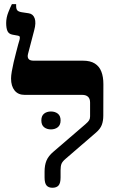

<svg xmlns="http://www.w3.org/2000/svg" viewBox="-20 -878 552 905"><path d="M227.2 7Q208.6 7 199.4 -3.8Q190.1 -14.6 190.1 -41.6V-69.6Q190.1 -98.9 199 -120.8Q208 -142.8 232.3 -163.3L382.8 -292.7Q395.8 -303.8 400.2 -311.3Q404.6 -318.7 404.6 -329.6V-394.7Q404.6 -413 394.9 -421.9Q385.2 -430.8 367.9 -430.8H96.2Q65.4 -430.8 48.7 -451.6Q32.1 -472.3 32.1 -508Q32.1 -521 35.6 -541.6Q39.1 -562.1 44.5 -585.1Q49.9 -608.1 55.6 -629.7Q61.2 -651.2 65.5 -667.6Q69.9 -684 72.1 -690.2Q74.6 -700.1 73 -704.5Q71.5 -708.9 64.8 -709.9L39.4 -714.5Q21.6 -717.6 15.3 -731.4Q9.1 -745.1 9.1 -769.4Q9.1 -795 19.4 -820.7Q29.6 -846.4 36.1 -858.5H56.1V-849.7Q56.1 -835.9 61.5 -829.4Q67 -823 82.2 -820.4L115.4 -815.4Q136 -812.4 143.5 -791.4Q150.9 -770.3 141.1 -734.8L112.2 -624.4Q108.1 -609.5 114.3 -600.7Q120.4 -592 138.5 -592H371Q406 -592 427.1 -578.5Q448.2 -565.1 457.7 -540.5Q467.3 -516 467.3 -481.4L466.9 -332.9Q466.9 -308.1 459.8 -289.3Q452.7 -270.5 432.7 -253.2L290.1 -130.2Q274.5 -117.2 270 -106.2Q265.5 -95.1 265.5 -75.7V-41.6Q265.5 -14.8 256.1 -3.9Q246.6 7 227.2 7ZM174.9 -310.5Q174.9 -332.1 187.8 -342.3Q200.7 -352.5 220.1 -352.5Q239.4 -352.5 252.5 -342.3Q265.6 -332.1 265.6 -310.5Q265.6 -288.8 252.5 -278.4Q239.4 -268.1 220.1 -268.1Q200.7 -268.1 187.8 -278.4Q174.9 -288.8 174.9 -310.5Z"/></svg>

Font: Noto Serif Hebrew
Style: Regular
Weight: 400
Designer: Monotype Design Team
Foundry: Monotype Imaging Inc.
Version: Version 2.003